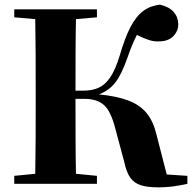

<svg xmlns="http://www.w3.org/2000/svg" viewBox="-20 -787 829 822"><path d="M512.2 -92.8 474.1 -234.9Q455.1 -310.1 425.5 -336.9Q396 -363.8 341.8 -363.8H303.2Q303.2 -274.9 303.5 -196.5Q303.7 -118.2 305.2 -43L395 -34.2V0H41V-34.2L130.9 -43Q132.3 -118.7 132.6 -195.8Q132.8 -272.9 132.8 -351.1V-395Q132.8 -473.1 132.6 -550.5Q132.3 -627.9 130.9 -705.1L41 -712.9V-747.1H395V-712.9L305.2 -705.1Q303.7 -630.9 303.5 -554.2Q303.2 -477.5 303.2 -398.9H337.9Q373.5 -398.9 401.4 -410.9Q429.2 -422.9 451.4 -455.1Q473.6 -487.3 492.2 -547.9Q514.2 -624 538.3 -670.7Q562.5 -717.3 593.3 -740Q624 -762.7 665 -767.1Q704.6 -757.8 723.9 -735.4Q743.2 -712.9 743.2 -683.1Q743.2 -653.8 721.7 -631.8Q700.2 -609.9 661.1 -609.9Q640.6 -608.4 618.4 -615.5Q596.2 -622.6 565.9 -637.2Q554.7 -615.2 545.4 -592.8Q536.1 -570.3 524.9 -538.1Q499.5 -465.8 472.7 -432.4Q445.8 -398.9 403.8 -382.8Q480.5 -375.5 530 -356.4Q579.6 -337.4 608.2 -302.2Q636.7 -267.1 649.9 -210.9L693.8 -40L782.2 -34.2V0Q749.5 7.3 720.2 11.2Q690.9 15.1 658.2 15.1Q611.3 15.1 582.5 5.9Q553.7 -3.4 537.4 -26.9Q521 -50.3 512.2 -92.8Z"/></svg>

Font: Source Han Serif TW Heavy
Style: Regular
Weight: 900
Designer: Ryoko NISHIZUKA Ë•øÂ°öÊ∂ºÂ≠ê (kana & ideographs); Frank Grie√ühammer (Latin, Greek & Cyrillic); Wenlong ZHANG Âº†ÊñáÈæô 
Foundry: Adobe
Version: Version 2.003;hotconv 1.1.1;makeotfexe 2.6.0